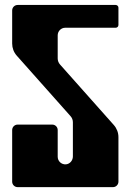

<svg xmlns="http://www.w3.org/2000/svg" viewBox="-20 -769 536 789"><path d="M226.6 -504C220.5 -510.9 217.1 -519.7 217.1 -528.9V-623.8C217.1 -641.1 231.1 -655 248.3 -655H455.5C461.6 -655 466.7 -660 466.7 -666.2L466.7 -737.4C466.7 -743.6 461.6 -748.6 455.4 -748.6H52.5C40.1 -748.6 30 -738.5 30 -726.1V-589.9C30 -571.6 36.7 -553.9 48.9 -540.2L270 -291.5C276.1 -284.7 279.5 -275.8 279.5 -266.6V-126.1C279.5 -109.8 267.6 -95.3 251.4 -93.7C232.8 -92 217.1 -106.5 217.1 -124.8V-234.6C217.1 -247 207.1 -257 194.7 -257H52.5C40.1 -257 30 -247 30 -234.6V-22.5C30 -10.1 40 0 52.5 0H444.2C456.6 0 466.7 -10 466.7 -22.5V-205.5C466.7 -223.8 459.9 -241.5 447.8 -255.2L226.6 -504Z"/></svg>

Font: Gridlock
Style: Regular
Weight: 400
Designer: Abhik Krishna Ghosh
Version: Version 001.000